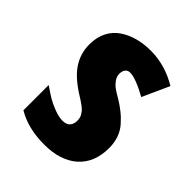

<svg xmlns="http://www.w3.org/2000/svg" viewBox="-164 -654 762 762"><g transform="rotate(45 217.5 -272.5)"><path d="M233.9 -150.9Q233.9 -169.9 225.1 -181.6Q221.2 -186.5 219.5 -189.5Q217.8 -192.4 211.9 -197.3Q206.1 -202.1 204.3 -203.9Q202.6 -205.6 195.3 -210.4Q188 -215.3 186.8 -216.3Q185.5 -217.3 177.7 -222.2Q110.4 -262.7 81.8 -304.7Q53.2 -346.7 53.2 -398.9Q53.2 -439 68.6 -469.2Q84 -499.5 111.3 -517.6Q165 -553.7 244.4 -553.7Q323.7 -553.7 397.9 -509.3L346.7 -396.5Q278.8 -434.1 247.1 -434.1Q233.9 -434.1 226.8 -424.8Q219.7 -415.5 219.7 -400.4Q219.7 -385.3 229 -372.1Q238.3 -358.9 249 -350.8Q259.8 -342.8 269 -337.4Q278.3 -332 293.7 -322.5Q309.1 -313 328.4 -297.9Q347.7 -282.7 365.2 -262.7Q399.9 -223.1 399.9 -163.6Q399.9 -81.5 349.1 -36.1Q298.3 9.3 207.3 9.3Q116.2 9.3 53.2 -28.8V-170.4Q83.5 -149.9 99.6 -140.1Q115.7 -130.4 143.3 -119.6Q170.9 -108.9 192.1 -108.9Q213.4 -108.9 223.6 -120.1Q233.9 -131.3 233.9 -150.9Z"/></g></svg>

Font: Open Sans Hebrew Condensed Extra Bold
Style: Regular
Weight: 800
Width: 3
Foundry: Ascender Corporation, Yanek Iontef
Version: Version 2.001;PS 002.001;hotconv 1.0.70;makeotf.lib2.5.58329